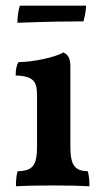

<svg xmlns="http://www.w3.org/2000/svg" viewBox="-20 -651 369 674"><path d="M41 -571C141 -575 226 -576 273 -576C279 -597 282 -617 282 -631H50C44 -617 41 -587 41 -571ZM36 3C66 1 119 0 166 0C212 0 262 1 294 3C294 -13 293 -34 288 -50C243 -51 227 -70 227 -137V-420C227 -448 217 -461 202 -467C176 -450 94 -433 45 -433C37 -420 35 -404 35 -386C101 -384 110 -362 110 -315V-137C110 -70 95 -51 42 -50C37 -35 36 -16 36 3Z"/></svg>

Font: Vollkorn Semibold
Style: Regular
Weight: 600
Designer: Friedrich Althausen
Foundry: Friedrich Althausen
Version: Version 4.015;PS 004.015;hotconv 1.0.88;makeotf.lib2.5.64775